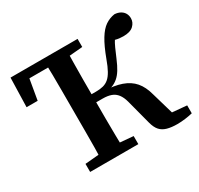

<svg xmlns="http://www.w3.org/2000/svg" viewBox="-147 -859 1086 1049"><g transform="rotate(-30 395.5 -334.0)"><path d="M689 12Q652 12 625.5 4.5Q599 -3 583 -21Q567 -39 558 -73L517 -229Q509 -259 494.5 -278Q480 -297 458 -305Q436 -313 405 -313H302V-364H393Q418 -364 437.5 -369Q457 -374 472.5 -387Q488 -400 502 -425Q516 -450 530 -489Q556 -559 580.5 -599Q605 -639 631.5 -657Q658 -675 690 -680Q711 -679 726.5 -670.5Q742 -662 750 -648Q758 -634 758 -616Q758 -590 737.5 -570.5Q717 -551 674 -551Q647 -551 625 -557Q603 -563 588 -570L656 -602Q639 -583 626.5 -563.5Q614 -544 603.5 -520.5Q593 -497 579 -464Q564 -428 549.5 -404.5Q535 -381 518 -366.5Q501 -352 480 -344Q459 -336 431 -331L427 -346Q495 -344 540.5 -328Q586 -312 613.5 -280Q641 -248 655 -195L702 -33L643 -63L786 -50V0Q766 5 739.5 8.5Q713 12 689 12ZM230 0Q232 -51 232.5 -102Q233 -153 233 -205Q233 -257 233 -309V-355Q233 -407 233 -458.5Q233 -510 232.5 -561.5Q232 -613 230 -664H367Q366 -614 365 -562Q364 -510 364 -456.5Q364 -403 364 -347V-317Q364 -262 364 -208.5Q364 -155 365 -103.5Q366 -52 367 0ZM21 -480 26 -664H293V-609H64L122 -660L91 -480ZM145 0V-51L281 -63H312L449 -51V0ZM299 -601V-664H449V-613L310 -601Z"/></g></svg>

Font: Source Serif 4 18pt SemiBold
Style: Regular
Weight: 600
Designer: Frank Grießhammer
Foundry: Adobe Systems Incorporated
Version: Version 4.004;hotconv 1.0.116;makeotfexe 2.5.65601